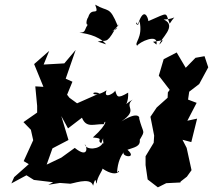

<svg xmlns="http://www.w3.org/2000/svg" viewBox="-20 -782 917 827"><path d="M269 -374 292 -430 263 -443 306 -567 257 -509 168 -504 192 -563 127 -506 167 -408 132 -410 140 -326V-286L147 -302L81 -256L113 -223L123 -178L82 -88L104 -75L41 -19L29 8L94 -27L126 -7L209 3L188 14L238 6L279 9C284 14 371 -24 381 18C395 -37 393 21 397 6C397 -17 425 -52 421 -56C495 -6 503 -66 484 -38C487 -86 501 -111 515 -130C495 -107 576 -95 529 -137C556 -147 586 -150 582 -180C608 -225 597 -201 578 -277C580 -255 595 -317 503 -259C580 -312 512 -318 551 -353C478 -308 536 -306 532 -383C483 -354 485 -366 475 -395C485 -387 421 -348 439 -393C379 -354 362 -395 409 -380L312 -337L279 -361ZM424 -186C424 -153 431 -166 422 -165C409 -138 351 -134 345 -160C355 -155 364 -95 302 -145L244 -103L181 -73L206 -143L275 -179L244 -282L273 -229L333 -275C352 -228 386 -249 427 -247C432 -271 453 -255 380 -190C433 -185 393 -180 416 -165ZM758 0 785 -21 805 -49 784 -145 766 -180 804 -170 829 -271 787 -262 827 -339 790 -353 795 -387 838 -420 877 -492 861 -540 822 -533 780 -490 741 -556 685 -527 664 -456 711 -395 703 -384 702 -361 655 -319 628 -279 644 -198 642 -167 607 -109V-71L616 -9L660 25L696 7L757 4ZM401 -603C436 -612 438 -590 473 -652C478 -663 501 -666 463 -647C484 -661 504 -693 487 -671C451 -759 447 -728 390 -762C410 -708 374 -756 360 -708C349 -694 345 -648 383 -699C332 -663 361 -642 322 -641C335 -640 404 -632 437 -591ZM639 -602C688 -608 688 -617 667 -590C668 -614 747 -671 685 -698C741 -699 740 -726 711 -680C690 -730 712 -731 619 -691C619 -703 600 -759 574 -676C557 -706 572 -648 581 -692C597 -618 556 -598 571 -585C577 -599 664 -642 654 -590Z"/></svg>

Font: Asimov Aggro
Style: It
Weight: 500
Designer: Google
Version: Version 2.000980; 2014